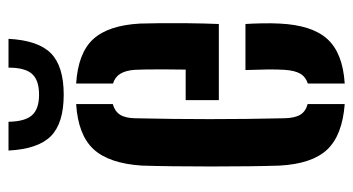

<svg xmlns="http://www.w3.org/2000/svg" viewBox="-205 -597 810 440"><g transform="rotate(-90 200.0 -377.0)"><path d="M40.5 -141.5Q39.5 -170 39 -211.2Q38.5 -252.5 38.5 -297.8Q38.5 -343 39 -385Q39.5 -427 40.5 -457Q45.5 -532.5 78.2 -567.8Q111 -603 181.5 -607.5V-523.5Q165 -519 157.2 -507Q149.5 -495 149 -473Q148 -428.5 147.5 -386Q147 -343.5 147 -301.5Q147 -259.5 147.5 -217.2Q148 -175 149 -130.5Q149.5 -106.5 157 -94Q164.5 -81.5 181.5 -77V8Q110 2.5 77.2 -32.2Q44.5 -67 40.5 -141.5ZM228.5 8V-76.5Q244 -81.5 251.2 -94Q258.5 -106.5 260 -130.5Q261 -146 260.8 -168.8Q260.5 -191.5 259.5 -219.5H365Q366 -205.5 366.5 -182.5Q367 -159.5 366 -141.5Q362.5 -67 330.5 -31.8Q298.5 3.5 228.5 8ZM190.5 -280.5V-356.5H260.5Q261 -383.5 261 -406.8Q261 -430 260.8 -447.2Q260.5 -464.5 260 -473Q258.5 -494 251 -506.2Q243.5 -518.5 228.5 -523V-607.5Q298.5 -603 330.2 -568.5Q362 -534 366 -461Q366.5 -448 366.8 -419.2Q367 -390.5 366.8 -354Q366.5 -317.5 365 -280.5ZM203 -636Q138 -636 108.2 -665.2Q78.5 -694.5 75 -762.5H141Q141.5 -725 155.8 -708.8Q170 -692.5 203 -692.5Q236.5 -692.5 250.8 -708.8Q265 -725 265 -762.5H331Q327.5 -694.5 297.8 -665.2Q268 -636 203 -636Z"/></g></svg>

Font: Big Shoulders Stencil Display Thin
Style: Bold
Weight: 700
Version: Version 2.001